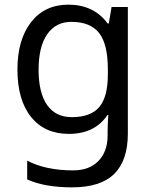

<svg xmlns="http://www.w3.org/2000/svg" viewBox="-20 -566 655 826"><path d="M275 -546Q328 -546 370.5 -526Q413 -506 443 -465H448L460 -536H530V9Q530 124 471.5 182Q413 240 290 240Q172 240 97 206V125Q176 167 295 167Q364 167 403.5 126.5Q443 86 443 16V-5Q443 -17 444 -39.5Q445 -62 446 -71H442Q388 10 276 10Q172 10 113.5 -63Q55 -136 55 -267Q55 -395 113.5 -470.5Q172 -546 275 -546ZM287 -472Q220 -472 183 -418.5Q146 -365 146 -266Q146 -167 182.5 -114.5Q219 -62 289 -62Q370 -62 407 -105.5Q444 -149 444 -246V-267Q444 -377 406 -424.5Q368 -472 287 -472Z"/></svg>

Font: Noto Sans Sogdian
Style: Regular
Weight: 400
Designer: Monotype Design Team
Foundry: Monotype Imaging Inc.
Version: Version 2.002; ttfautohint (v1.8.4.7-5d5b)